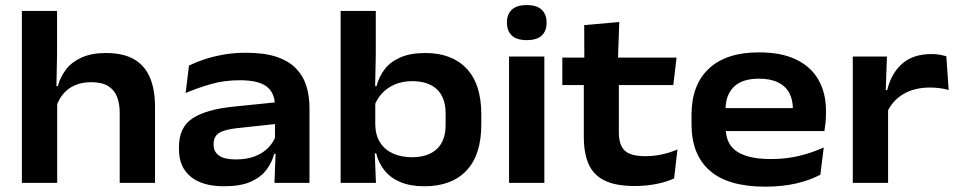

<svg xmlns="http://www.w3.org/2000/svg" viewBox="-20 -702 3676 737"><path d="M439.5 0V-270Q439.5 -303.5 429.5 -329.8Q419.5 -356 395.8 -371.2Q372 -386.5 330 -386.5Q293.5 -386.5 266.5 -374.2Q239.5 -362 222.5 -341.2Q205.5 -320.5 197 -295L172.5 -371.5H202Q211.5 -407 233.8 -435.8Q256 -464.5 294 -481.5Q332 -498.5 387 -498.5Q452.5 -498.5 494 -474.8Q535.5 -451 555.2 -405Q575 -359 575 -292V0ZM64 0V-660H199V-494.5L196 -338.5L199.5 -332V0Z M1033.5 0 1038.5 -128 1035.5 -145V-276L1035 -297.5Q1035 -346 1003.2 -370Q971.5 -394 901 -394Q840.5 -394 788.8 -379Q737 -364 692.5 -345L705.5 -450.5Q731 -463 763.8 -474Q796.5 -485 836.8 -492.2Q877 -499.5 924.5 -499.5Q994.5 -499.5 1041.5 -483.8Q1088.5 -468 1116.2 -439.2Q1144 -410.5 1156 -372Q1168 -333.5 1168 -288V0ZM840.5 13Q756.5 13 711.8 -24Q667 -61 667 -128.5V-138Q667 -213.5 719.5 -248Q772 -282.5 879.5 -293L1046.5 -310L1052 -227.5L893.5 -210.5Q841.5 -205 820.8 -191.5Q800 -178 800 -150V-146Q800 -119.5 820.8 -104.8Q841.5 -90 885 -90Q927.5 -90 958.8 -102.2Q990 -114.5 1009.8 -135Q1029.5 -155.5 1038 -179.5L1058 -111.5H1032.5Q1023.5 -77.5 1002 -49.2Q980.5 -21 941.5 -4Q902.5 13 840.5 13Z M1609 13Q1556 13 1518.2 -2.5Q1480.5 -18 1457 -46.5Q1433.5 -75 1424 -113.5H1385.5L1420.5 -221Q1422 -180.5 1440.2 -153.2Q1458.5 -126 1489.8 -112.2Q1521 -98.5 1561.5 -98.5Q1623 -98.5 1656.8 -130Q1690.5 -161.5 1690.5 -222.5V-267Q1690.5 -327.5 1657.2 -359Q1624 -390.5 1562 -390.5Q1525 -390.5 1495.5 -377.8Q1466 -365 1446 -343.2Q1426 -321.5 1417 -294.5L1391.5 -371.5H1425.5Q1434.5 -407 1456.2 -435.8Q1478 -464.5 1516.5 -481.5Q1555 -498.5 1613 -498.5Q1714.5 -498.5 1771 -438.8Q1827.5 -379 1827.5 -263V-224Q1827.5 -107.5 1770.5 -47.2Q1713.5 13 1609 13ZM1287.5 0V-660H1422.5V-494.5L1419.5 -341.5L1420.5 -325V-158L1418 -130L1423 0Z M1934 0V-485H2069.5V0ZM2002 -548Q1963 -548 1944.5 -565.8Q1926 -583.5 1926 -614V-616.5Q1926 -647 1944.5 -664.8Q1963 -682.5 2002 -682.5Q2040.5 -682.5 2059.2 -664.8Q2078 -647 2078 -616.5V-614Q2078 -583 2059.5 -565.5Q2041 -548 2002 -548Z M2416 12Q2343.5 12 2300.8 -9Q2258 -30 2239.5 -72Q2221 -114 2221 -176.5V-425.5H2355.5V-193.5Q2355.5 -146.5 2377.5 -124.5Q2399.5 -102.5 2457 -102.5Q2490 -102.5 2522 -109.5Q2554 -116.5 2580.5 -128.5L2567.5 -17Q2538 -3.5 2499.2 4.2Q2460.5 12 2416 12ZM2138.5 -375.5V-481H2577L2564.5 -375.5ZM2223 -470 2222.5 -605.5 2357 -617.5 2352 -470Z M2917.5 14.5Q2774.5 14.5 2704.5 -47Q2634.5 -108.5 2634.5 -224.5V-262Q2634.5 -376 2701 -438.5Q2767.5 -501 2893.5 -501Q2979 -501 3036 -473.5Q3093 -446 3121.8 -395.5Q3150.5 -345 3150.5 -276.5V-265.5Q3150.5 -248.5 3148.8 -231Q3147 -213.5 3144.5 -199H3020Q3022 -221 3022.8 -243Q3023.5 -265 3023.5 -283Q3023.5 -320 3009.2 -346Q2995 -372 2966 -386Q2937 -400 2893.5 -400Q2828.5 -400 2796.8 -368.5Q2765 -337 2765 -281V-251.5L2766 -238.5V-208Q2766 -184 2774 -163Q2782 -142 2801.2 -126Q2820.5 -110 2854.5 -100.8Q2888.5 -91.5 2940.5 -91.5Q2995.5 -91.5 3045.8 -103.2Q3096 -115 3142 -136L3129 -31.5Q3089 -10 3036 2.2Q2983 14.5 2917.5 14.5ZM2701 -199V-287H3118V-199Z M3385 -270.5 3355 -356H3385.5Q3401 -420.5 3443 -457.5Q3485 -494.5 3555.5 -494.5Q3573 -494.5 3587 -492Q3601 -489.5 3612.5 -486L3621.5 -356.5Q3606.5 -361 3588 -363.5Q3569.5 -366 3550 -366Q3490 -366 3447.8 -341Q3405.5 -316 3385 -270.5ZM3253.5 0V-485H3384.5L3379 -326.5L3389 -323V0Z"/></svg>

Font: AnekLatin_SemiExpandedSemiBold
Style: Regular
Weight: 600
Width: 6
Designer: Yesha Goshar
Foundry: Ek Type
Version: Version 1.003